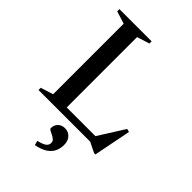

<svg xmlns="http://www.w3.org/2000/svg" viewBox="-269 -793 1150 1150"><g transform="rotate(45 306.0 -218.0)"><path d="M551 32H539.5L475 0H162.5V-45.5H531.5L463.5 -29.5L577.5 -210.5L598 -205.5ZM230.5 -641.5V0H37V-18.5L117 -44V-641.5L37 -666.5V-685H310V-666.5ZM247.5 220.5Q287 211 301.2 199.5Q315.5 188 315.5 171Q315.5 156.5 305.8 147.8Q296 139 283 133Q270 127 260.2 121.5Q250.5 116 250.5 109.5Q250.5 82.5 267.5 66Q284.5 49.5 312 49.5Q340 49.5 359.2 69.2Q378.5 89 378.5 124.5Q378.5 153 367.5 177.8Q356.5 202.5 329.8 221Q303 239.5 255 249Z"/></g></svg>

Font: Newsreader 36pt Medium
Style: Regular
Weight: 500
Designer: Hugues Gentile
Foundry: Production Type
Version: Version 1.003